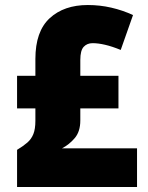

<svg xmlns="http://www.w3.org/2000/svg" viewBox="-20 -745 590 765"><path d="M330 -725Q378 -725 423.5 -714.5Q469 -704 510 -685L461 -546Q427 -560 399 -566.5Q371 -573 349 -573Q327 -573 313.5 -558.5Q300 -544 300 -506V-443H452V-313H300V-265Q300 -221 278 -195Q256 -169 227 -154H526V0H48V-148Q73 -163 89 -177Q105 -191 113 -211Q121 -231 121 -264V-313H48V-443H121V-510Q121 -620 178 -672.5Q235 -725 330 -725Z"/></svg>

Font: Noto Sans Hebrew SemiCondensed Black
Style: Regular
Weight: 900
Width: 4
Designer: Ben Nathan
Foundry: Google LLC
Version: Version 3.001; ttfautohint (v1.8.4.7-5d5b)